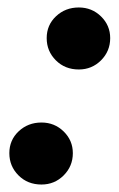

<svg xmlns="http://www.w3.org/2000/svg" viewBox="-20 -480 319 514"><path d="M191 -294Q154 -294 129.5 -318.5Q105 -343 105 -378Q105 -413 130 -436.5Q155 -460 191 -460Q226 -460 250.5 -436Q275 -412 275 -378Q275 -343 250.5 -318.5Q226 -294 191 -294ZM91 14Q54 14 29.5 -10.5Q5 -35 5 -70Q5 -105 30 -128.5Q55 -152 91 -152Q126 -152 150.5 -128Q175 -104 175 -70Q175 -35 150.5 -10.5Q126 14 91 14Z"/></svg>

Font: Baskervville
Style: Bold Italic
Weight: 700
Italic angle: -18°
Version: Version 1.100